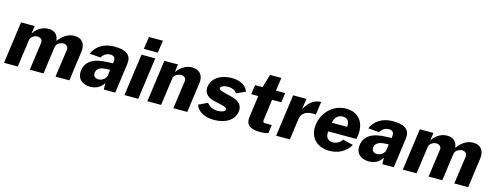

<svg xmlns="http://www.w3.org/2000/svg" viewBox="-23 -1506 5862 2281"><g transform="rotate(15 2908.5 -366.0)"><path d="M21 0H190L239 -350C255 -384 291 -405 325 -405C362 -405 391 -381 386 -345L338 0H507L551 -321L558 -352C568 -381 608 -405 643 -405C679 -405 707 -381 703 -345L654 0H825L875 -366C889 -468 836 -526 750 -526C696 -526 626 -508 555 -412C548 -477 513 -527 430 -527C376 -527 302 -506 246 -420L260 -516H92Z M1082 10C1152 10 1212 -20 1246 -80L1248 0H1389L1439 -364C1453 -461 1406 -526 1238 -526C1113 -526 1017 -466 977 -369L1111 -357C1141 -407 1181 -422 1216 -422C1262 -422 1282 -397 1277 -354L1273 -329L1222 -327C1037 -325 944 -264 929 -151C915 -47 984 10 1082 10ZM1155 -100C1116 -100 1085 -124 1092 -168C1100 -229 1168 -243 1219 -245L1261 -246L1251 -173C1244 -135 1200 -100 1155 -100Z M1777 -742H1605L1583 -590H1754ZM1743 -516H1574L1502 0H1672Z M1784 0H1953L2002 -351C2018 -385 2057 -405 2092 -405C2129 -405 2157 -382 2152 -346L2104 0H2275L2326 -370C2339 -465 2288 -526 2195 -526C2125 -526 2063 -489 2010 -420L2023 -516H1855Z M2604 10C2743 10 2850 -53 2865 -161C2872 -210 2860 -279 2737 -311L2652 -332C2597 -347 2573 -354 2576 -374C2579 -400 2624 -414 2665 -414C2720 -414 2759 -393 2776 -363L2887 -413C2864 -473 2802 -526 2684 -526C2541 -526 2443 -454 2430 -352C2419 -269 2472 -223 2567 -204L2644 -187C2683 -179 2714 -167 2711 -143C2707 -118 2657 -105 2620 -105C2553 -105 2505 -139 2487 -169L2376 -116C2399 -46 2479 10 2604 10Z M3325 -400 3341 -517H3227L3250 -679H3111L3063 -516H2971L2954 -400H3041L3005 -138C2993 -54 3023 7 3172 7C3226 7 3257 -1 3271 -8L3285 -109H3205C3185 -109 3172 -116 3177 -146L3211 -400Z M3368 0H3537L3573 -262C3581 -319 3625 -379 3759 -366L3781 -526C3690 -526 3622 -461 3584 -382L3603 -516H3439Z M3953 -210H4299L4306 -253C4328 -406 4253 -526 4090 -526C3930 -526 3810 -403 3789 -251C3767 -93 3867 10 4024 10C4132 10 4224 -39 4277 -130L4150 -161C4126 -123 4083 -98 4037 -98C3978 -98 3942 -139 3953 -210ZM3968 -320C3976 -378 4011 -425 4076 -425C4139 -425 4163 -381 4155 -320Z M4508 10C4578 10 4638 -20 4672 -80L4674 0H4815L4865 -364C4879 -461 4832 -526 4664 -526C4539 -526 4443 -466 4403 -369L4537 -357C4567 -407 4607 -422 4642 -422C4688 -422 4708 -397 4703 -354L4699 -329L4648 -327C4463 -325 4370 -264 4355 -151C4341 -47 4410 10 4508 10ZM4581 -100C4542 -100 4511 -124 4518 -168C4526 -229 4594 -243 4645 -245L4687 -246L4677 -173C4670 -135 4626 -100 4581 -100Z M4926 0H5095L5144 -350C5160 -384 5196 -405 5230 -405C5267 -405 5296 -381 5291 -345L5243 0H5412L5456 -321L5463 -352C5473 -381 5513 -405 5548 -405C5584 -405 5612 -381 5608 -345L5559 0H5730L5780 -366C5794 -468 5741 -526 5655 -526C5601 -526 5531 -508 5460 -412C5453 -477 5418 -527 5335 -527C5281 -527 5207 -506 5151 -420L5165 -516H4997Z"/></g></svg>

Font: United Sans ExtraBold
Style: Italic
Weight: 800
Italic angle: -8°
Designer: Pablo Impallari, Rodrigo Fuenzalida (Modified by Dan O. Williams)
Version: Version 1.000;PS 001.000;hotconv 1.0.88;makeotf.lib2.5.64775